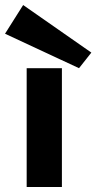

<svg xmlns="http://www.w3.org/2000/svg" viewBox="-61 -743 383 763"><path d="M45 0V-472H185V0ZM253 -472 -41 -609 31 -723 302 -534Z"/></svg>

Font: Lil Grotesk Black
Style: Regular
Weight: 900
Designer: Bastien Sozeau
Foundry: NBR — Bastien Sozeau
Version: Version 3.003; ttfautohint (v1.8.4.7-5d5b);gftools[0.9.33]